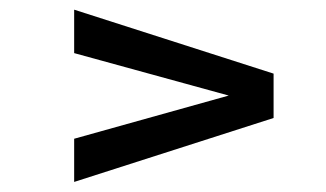

<svg xmlns="http://www.w3.org/2000/svg" viewBox="-20 -451 667 393"><path d="M131.8 -167 448.2 -255.4 131.8 -342.3V-431.2L540 -300.3V-209.5L131.8 -78.6Z"/></svg>

Font: Atomic Age
Style: Regular
Weight: 400
Designer: James Grieshaber
Foundry: James Grieshaber
Version: Version 1.008; ttfautohint (v1.4.1) -l 6 -r 46 -G 0 -x 0 -H 